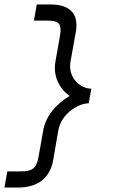

<svg xmlns="http://www.w3.org/2000/svg" viewBox="-51 -736 514 866"><path d="M219 -571 199 -458C188 -395 214 -339 263 -303C201 -267 155 -211 144 -148L124 -35C114 27 93 37 39 37H-18L-31 110H28C114 110 173 73 189 -14L212 -148C225 -222 301 -270 349 -270L361 -336C313 -336 254 -384 267 -458L291 -592C306 -679 260 -716 174 -716H115L102 -643H159C213 -643 230 -633 219 -571Z"/></svg>

Font: Uncut Sans
Style: Italic
Weight: 400
Italic angle: -10°
Designer: Kasper Nordkvist
Foundry: Uncut Type
Version: Version 1.111;FEAKit 1.0